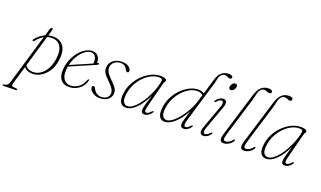

<svg xmlns="http://www.w3.org/2000/svg" viewBox="-170 -1280 3478 2079"><g transform="rotate(20 1569.0 -240.0)"><path d="M82 -336Q72.5 -324 64.5 -328Q59.5 -330.5 59.5 -336Q59.5 -341.5 64 -346.5Q113 -406 169.5 -430.5L191.5 -505.5Q199 -530 214 -530Q227.5 -530 221 -507L202 -441.5Q234.5 -450 270.5 -447.5Q344.5 -443 381 -387.2Q417.5 -331.5 403.5 -228.5Q393.5 -154.5 358.5 -100.5Q323.5 -46.5 274.2 -17.8Q225 11 171.5 8Q142.5 6.5 120.2 -3.2Q98 -13 82.5 -33.5L21 177Q16.5 192 18.8 201.5Q21 211 38 213L73 217.5Q86 219 86 226Q86 234.5 74 235L-66.5 239Q-80 239.5 -80 232Q-80 225 -69 223Q-42 218 -30.2 209.2Q-18.5 200.5 -13 182L162 -406Q120 -383 82 -336ZM173.5 -12Q218 -9.5 259 -34.5Q300 -59.5 329.2 -109.2Q358.5 -159 369 -230.5Q382.5 -325.5 351.8 -374.8Q321 -424 265 -428Q228.5 -431 195.5 -420.5L89 -56Q116 -15.5 173.5 -12Z M781 -129.5Q773.5 -94.5 749.2 -63.2Q725 -32 686.2 -12.2Q647.5 7.5 597 7.5Q536 7.5 504 -34.5Q472 -76.5 478 -153Q482 -211 503.5 -263.5Q525 -316 558.2 -357.2Q591.5 -398.5 631.2 -422.2Q671 -446 712 -446Q754 -446 776.5 -418Q799 -390 799 -350.5Q799 -340.5 810.5 -344.5Q822.5 -348.5 823.5 -338.5Q825 -330.5 810 -323.5Q786 -313 744.8 -295.2Q703.5 -277.5 657.8 -257.8Q612 -238 573.2 -221.5Q534.5 -205 516 -196.5Q513 -180 511.5 -163Q505 -87.5 533.5 -50.2Q562 -13 611.5 -13Q657.5 -13 700.8 -42.8Q744 -72.5 766 -134Q769.5 -144 775.5 -144Q784 -144 781 -129.5ZM702.5 -428.5Q667.5 -428.5 630.8 -400.5Q594 -372.5 564 -324.5Q534 -276.5 520 -216Q538.5 -224 569.2 -237.2Q600 -250.5 635.8 -266Q671.5 -281.5 705.5 -296.2Q739.5 -311 764.5 -322Q766 -330 766 -345Q766 -381.5 748.8 -405Q731.5 -428.5 702.5 -428.5Z M966 -11.5Q1006.5 -11.5 1031.2 -32.5Q1056 -53.5 1056 -85Q1056 -107 1042.2 -131.2Q1028.5 -155.5 985.5 -198Q954.5 -228.5 937.8 -249Q921 -269.5 914.8 -287.2Q908.5 -305 908.5 -326.5Q908.5 -375.5 948 -410.8Q987.5 -446 1052 -446Q1101.5 -446 1130.2 -424Q1159 -402 1159 -377Q1159 -359 1141 -359Q1127 -359 1117 -381.5Q1095.5 -429 1045 -429Q997 -429 968 -402.5Q939 -376 939 -338.5Q939 -314 952 -289Q965 -264 1008.5 -221Q1040 -190.5 1056.8 -170Q1073.5 -149.5 1079.8 -132.8Q1086 -116 1086 -97.5Q1086 -52.5 1050.8 -22.5Q1015.5 7.5 954.5 7.5Q921 7.5 894 -5.2Q867 -18 851 -36.8Q835 -55.5 835 -74Q835 -93.5 851 -93.5Q857 -93.5 863 -89Q869 -84.5 875 -72Q890.5 -40 914 -25.8Q937.5 -11.5 966 -11.5Z M1474.5 -89.5Q1464 -48 1466.8 -33Q1469.5 -18 1484.5 -18Q1495.5 -18 1507.5 -25.2Q1519.5 -32.5 1536 -50.5Q1547 -61.5 1553 -58.5Q1559 -54.5 1552.5 -43.5Q1537 -20 1515 -6.2Q1493 7.5 1470.5 7.5Q1453 7.5 1442.8 -1.5Q1432.5 -10.5 1432.5 -30Q1432.5 -42.5 1436.2 -61.2Q1440 -80 1450 -115.5Q1460 -151 1479 -212Q1428.5 -106 1370 -49.2Q1311.5 7.5 1254.5 7.5Q1214 7.5 1192.8 -25Q1171.5 -57.5 1181 -129.5Q1187.5 -191.5 1217 -248.2Q1246.5 -305 1291.5 -349.5Q1336.5 -394 1389.8 -419.8Q1443 -445.5 1497.5 -445.5Q1530 -445.5 1548 -437.2Q1566 -429 1566 -416Q1566 -406.5 1559 -398.8Q1552 -391 1550 -382ZM1212 -131Q1203.5 -70 1220 -42.2Q1236.5 -14.5 1268 -14.5Q1296 -14.5 1327.5 -37.2Q1359 -60 1390.2 -99.2Q1421.5 -138.5 1448.5 -188Q1475.5 -237.5 1495.2 -291.2Q1515 -345 1523.5 -396Q1527 -425.5 1486.5 -425.5Q1440.5 -425.5 1394.8 -402Q1349 -378.5 1310.2 -337.8Q1271.5 -297 1245.2 -243.8Q1219 -190.5 1212 -131Z M2005.5 -44.5Q1990 -21 1968.8 -6.8Q1947.5 7.5 1924 7.5Q1884.5 7.5 1884.5 -32Q1884.5 -43.5 1888.2 -61.5Q1892 -79.5 1901.8 -112Q1911.5 -144.5 1929.5 -199Q1874 -96.5 1813.2 -44.5Q1752.5 7.5 1702 7.5Q1665 7.5 1643.2 -23.5Q1621.5 -54.5 1629.5 -126Q1635.5 -189.5 1663.8 -247Q1692 -304.5 1735.2 -349.2Q1778.5 -394 1830 -420Q1881.5 -446 1933 -446Q1956 -446 1972 -440.5Q1988 -435 1998 -426L2053 -609Q2086 -719 2184.5 -719Q2206.5 -719 2218 -711.8Q2229.5 -704.5 2229.5 -694.5Q2229.5 -686.5 2224 -680.5Q2218.5 -674.5 2207 -674.5Q2191.5 -674.5 2179 -683Q2166.5 -691.5 2146.5 -691.5Q2124 -691.5 2106.5 -673Q2089 -654.5 2084 -627.5Q2079.5 -608.5 2076.2 -592.8Q2073 -577 2067 -557.5L1934.5 -114.5Q1918.5 -61.5 1918.8 -39.8Q1919 -18 1937.5 -18Q1948 -18 1960.5 -25.2Q1973 -32.5 1989.5 -51Q1999.5 -62 2005.5 -58.5Q2012 -55 2005.5 -44.5ZM1661.5 -128.5Q1654.5 -72 1670.8 -44.5Q1687 -17 1717.5 -17Q1745 -17 1780.8 -43Q1816.5 -69 1852.8 -113.5Q1889 -158 1920 -214Q1951 -270 1969 -330.5L1991 -402.5Q1980.5 -414 1965 -420.5Q1949.5 -427 1926 -427Q1881.5 -427 1837.2 -402.8Q1793 -378.5 1755.2 -336.5Q1717.5 -294.5 1692.5 -241Q1667.5 -187.5 1661.5 -128.5Z M2262 -561Q2248.5 -561 2241.2 -570.5Q2234 -580 2236.5 -594Q2239.5 -611 2253.5 -627.8Q2267.5 -644.5 2283.5 -644.5Q2297 -644.5 2304.2 -635Q2311.5 -625.5 2308.5 -611Q2306 -593.5 2292.2 -577.2Q2278.5 -561 2262 -561ZM2153 -93Q2138 -51.5 2141.5 -34.5Q2145 -17.5 2161.5 -17.5Q2171.5 -17.5 2184.2 -24.8Q2197 -32 2214 -50.5Q2225 -61.5 2230.5 -58.5Q2237.5 -54.5 2230.5 -43.5Q2215 -19.5 2192.8 -6.2Q2170.5 7 2148.5 7Q2123.5 7 2113.2 -14.2Q2103 -35.5 2120.5 -84L2214 -341Q2230 -384.5 2227.2 -402.5Q2224.5 -420.5 2207 -420.5Q2196.5 -420.5 2183.8 -413Q2171 -405.5 2154.5 -387Q2144 -376.5 2138 -379.5Q2131.5 -383.5 2138.5 -394.5Q2154 -418.5 2176.5 -432Q2199 -445.5 2220 -445.5Q2245.5 -445.5 2255.5 -423.8Q2265.5 -402 2247.5 -352.5Z M2641.5 -718Q2665.5 -718 2676.2 -710.5Q2687 -703 2687 -693.5Q2687 -684.5 2681.2 -678.2Q2675.5 -672 2662.5 -672Q2646.5 -672 2634.2 -679.8Q2622 -687.5 2601.5 -687.5Q2579.5 -687.5 2561.2 -667Q2543 -646.5 2537.5 -617.5Q2532.5 -596.5 2528.5 -578Q2524.5 -559.5 2517 -535.5L2385 -103Q2369.5 -52.5 2373.5 -35.8Q2377.5 -19 2397.5 -19Q2414.5 -19 2434.8 -30.8Q2455 -42.5 2473 -66Q2479 -73.5 2484.5 -72.5Q2492 -71 2488.5 -61Q2476.5 -32 2445 -12.2Q2413.5 7.5 2381 7.5Q2351 7.5 2343 -15Q2335 -37.5 2352.5 -94.5L2505 -593.5Q2525 -658 2558.8 -688Q2592.5 -718 2641.5 -718Z M2877.5 -718Q2901.5 -718 2912.2 -710.5Q2923 -703 2923 -693.5Q2923 -684.5 2917.2 -678.2Q2911.5 -672 2898.5 -672Q2882.5 -672 2870.2 -679.8Q2858 -687.5 2837.5 -687.5Q2815.5 -687.5 2797.2 -667Q2779 -646.5 2773.5 -617.5Q2768.5 -596.5 2764.5 -578Q2760.5 -559.5 2753 -535.5L2621 -103Q2605.5 -52.5 2609.5 -35.8Q2613.5 -19 2633.5 -19Q2650.5 -19 2670.8 -30.8Q2691 -42.5 2709 -66Q2715 -73.5 2720.5 -72.5Q2728 -71 2724.5 -61Q2712.5 -32 2681 -12.2Q2649.5 7.5 2617 7.5Q2587 7.5 2579 -15Q2571 -37.5 2588.5 -94.5L2741 -593.5Q2761 -658 2794.8 -688Q2828.5 -718 2877.5 -718Z M3091.5 -89.5Q3081 -48 3083.8 -33Q3086.5 -18 3101.5 -18Q3112.5 -18 3124.5 -25.2Q3136.5 -32.5 3153 -50.5Q3164 -61.5 3170 -58.5Q3176 -54.5 3169.5 -43.5Q3154 -20 3132 -6.2Q3110 7.5 3087.5 7.5Q3070 7.5 3059.8 -1.5Q3049.5 -10.5 3049.5 -30Q3049.5 -42.5 3053.2 -61.2Q3057 -80 3067 -115.5Q3077 -151 3096 -212Q3045.5 -106 2987 -49.2Q2928.5 7.5 2871.5 7.5Q2831 7.5 2809.8 -25Q2788.5 -57.5 2798 -129.5Q2804.5 -191.5 2834 -248.2Q2863.5 -305 2908.5 -349.5Q2953.5 -394 3006.8 -419.8Q3060 -445.5 3114.5 -445.5Q3147 -445.5 3165 -437.2Q3183 -429 3183 -416Q3183 -406.5 3176 -398.8Q3169 -391 3167 -382ZM2829 -131Q2820.5 -70 2837 -42.2Q2853.5 -14.5 2885 -14.5Q2913 -14.5 2944.5 -37.2Q2976 -60 3007.2 -99.2Q3038.5 -138.5 3065.5 -188Q3092.5 -237.5 3112.2 -291.2Q3132 -345 3140.5 -396Q3144 -425.5 3103.5 -425.5Q3057.5 -425.5 3011.8 -402Q2966 -378.5 2927.2 -337.8Q2888.5 -297 2862.2 -243.8Q2836 -190.5 2829 -131Z"/></g></svg>

Font: Fraunces 72pt Soft Thin
Style: Italic
Weight: 100
Italic angle: -16°
Version: Version 1.000;[0bf87f6ff]